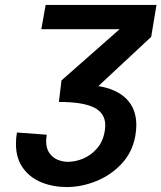

<svg xmlns="http://www.w3.org/2000/svg" viewBox="-20 -745 652 776"><path d="M166.5 -174.5Q166.5 -145 179.8 -126.2Q193 -107.5 213.2 -99.2Q233.5 -91 255 -91Q285 -91 316.5 -104.2Q348 -117.5 372 -145Q396 -172.5 403 -213.5Q405.5 -228.5 405.5 -238Q405.5 -287.5 360.5 -310.2Q315.5 -333 218 -333L228.5 -420L463.5 -627H147L164.5 -725H612.5L591 -596L377.5 -397Q452 -385 491.5 -344.8Q531 -304.5 531 -239.5Q531 -220.5 527 -196.5Q515.5 -130.5 471.8 -83.5Q428 -36.5 368.5 -12.8Q309 11 250 11Q194.5 11 148 -7.8Q101.5 -26.5 73 -65.8Q44.5 -105 44.5 -163.5Q44.5 -188 48.5 -209.5L169 -200.5Q166.5 -184.5 166.5 -174.5Z"/></svg>

Font: JuliaMono
Style: Bold Italic
Weight: 700
Italic angle: -9°
Monospace: yes
Designer: cormullion
Foundry: corm
Version: Version 0.057; ttfautohint (v1.8.4)